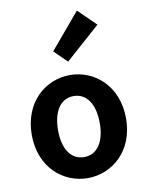

<svg xmlns="http://www.w3.org/2000/svg" viewBox="-100 -994 826 1079"><g transform="rotate(-10 313.0 -455.0)"><path d="M313 14C453 14 582 -94 582 -279C582 -466 453 -574 313 -574C173 -574 44 -466 44 -279C44 -94 173 14 313 14ZM313 -106C237 -106 194 -174 194 -279C194 -385 237 -454 313 -454C389 -454 432 -385 432 -279C432 -174 389 -106 313 -106ZM317 -650 515 -826 415 -924 244 -721Z"/></g></svg>

Font: Source Han Sans Old Style Bold
Style: Regular
Weight: 700
Designer: Ryoko NISHIZUKA (kana & ideographs); Paul D. Hunt (Latin, Greek & Cyrillic); Wenlong ZHANG (bopomofo); Sandoll Communica
Foundry: Adobe Systems Incorporated
Version: Version 1.004;PS 1.004;hotconv 1.0.81;makeotf.lib2.5.63406